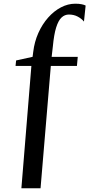

<svg xmlns="http://www.w3.org/2000/svg" viewBox="-20 -843 518 1037"><path d="M95.5 174 149.5 -487H64L67 -516.5L156 -536L159.5 -563Q166 -617.5 187.2 -665Q208.5 -712.5 240 -748Q271.5 -783.5 309.2 -803.2Q347 -823 386.5 -823Q407 -823 421.2 -820Q435.5 -817 442.5 -813L433.5 -726.5Q421 -742 400 -753.2Q379 -764.5 352 -764.5Q329.5 -764.5 312.2 -748.2Q295 -732 283.2 -694.2Q271.5 -656.5 265.5 -592.5L259 -536H400L395.5 -487H254.5L199 174Z"/></svg>

Font: Merriweather 96pt Medium
Style: Regular
Weight: 500
Version: Version 2.100